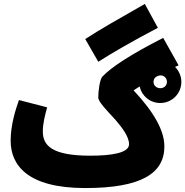

<svg xmlns="http://www.w3.org/2000/svg" viewBox="-20 -932 939 973"><path d="M478 -619C549 -664 641 -718 780 -791L714 -912C575 -833 482 -780 412 -734ZM412 21C699 21 813 -55 813 -190C813 -269 762 -362 657 -474C666 -480 677 -487 688 -494C698 -446 740 -410 792 -410C852 -410 899 -458 899 -517C899 -546 887 -573 867 -593C873 -595 879 -598 885 -601L807 -740C640 -655 545 -592 499 -544C485 -529 478 -468 478 -438C478 -416 519 -375 564 -326C599 -285 634 -240 634 -201C634 -156 542 -143 438 -143C242 -143 197 -195 197 -266C197 -306 208 -349 219 -388L76 -425C58 -374 34 -298 34 -219C34 -96 118 21 412 21ZM792 -485C774 -485 758 -498 758 -517C758 -527 762 -536 770 -542C773 -544 777 -546 782 -548C792 -550 792 -550 792 -550C811 -550 826 -537 826 -517C826 -498 811 -485 792 -485Z"/></svg>

Font: Noto Sans Arabic UI Cn Bk
Style: Regular
Weight: 900
Width: 3
Designer: Monotype Design Team, Nadine Chahine and Nizar Qandah
Foundry: Monotype Imaging Inc.
Version: Version 2.010